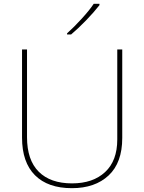

<svg xmlns="http://www.w3.org/2000/svg" viewBox="-20 -972 752 1002"><path d="M618 -252Q618 -123 547 -56.5Q476 10 355 10Q230 10 162.5 -57.5Q95 -125 95 -254V-714H121V-256Q121 -137 182 -76Q243 -15 356 -15Q465 -15 528.5 -74Q592 -133 592 -244V-714H618ZM499 -945Q471 -909 430 -866.5Q389 -824 351 -792H330V-798Q365 -829 406.5 -874.5Q448 -920 469 -952H499Z"/></svg>

Font: Noto Sans UI Thin
Style: Regular
Weight: 250
Designer: Monotype Design Team
Foundry: Monotype Imaging Inc.
Version: Version 1.001